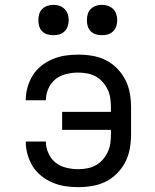

<svg xmlns="http://www.w3.org/2000/svg" viewBox="-20 -763 640 791"><path d="M302 8Q275 8 248.5 4Q222 0 197 -10.5Q172 -21 150.5 -38Q129 -55 115 -77.5Q101 -100 93.5 -126.5Q86 -153 86 -180Q86 -180 86 -180Q86 -180 86 -180H169Q169 -180 169 -180Q169 -180 169 -180Q169 -155 179.5 -131.5Q190 -108 209 -93Q228 -78 253 -72Q278 -66 302 -66Q321 -66 339.5 -69.5Q358 -73 374.5 -82Q391 -91 403.5 -105.5Q416 -120 424 -137Q432 -154 434.5 -172.5Q437 -191 437 -210V-228H236V-302H437V-320Q437 -339 434.5 -357.5Q432 -376 424 -393Q416 -410 403.5 -424.5Q391 -439 374.5 -448Q358 -457 339.5 -460.5Q321 -464 302 -464Q278 -464 253 -458Q228 -452 209 -437Q190 -422 179.5 -398.5Q169 -375 169 -350Q169 -350 169 -350Q169 -350 169 -350H86Q86 -350 86 -350Q86 -350 86 -350Q86 -377 93.5 -403.5Q101 -430 115 -452.5Q129 -475 150.5 -492Q172 -509 197 -519.5Q222 -530 248.5 -534Q275 -538 302 -538Q332 -538 361 -533Q390 -528 416 -515Q442 -502 463 -480.5Q484 -459 497 -433Q510 -407 515 -378Q520 -349 520 -320V-210Q520 -181 515 -152Q510 -123 497 -97Q484 -71 463 -49.5Q442 -28 416 -15Q390 -2 361 3Q332 8 302 8ZM400 -618Q387 -618 375 -621.5Q363 -625 354 -634Q345 -643 341.5 -655Q338 -667 338 -680Q338 -693 341.5 -705Q345 -717 354 -726Q363 -735 375 -739Q387 -743 400 -743Q413 -743 425 -739Q437 -735 446 -726Q455 -717 459 -705Q463 -693 463 -680Q463 -667 459 -655Q455 -643 446 -634Q437 -625 425 -621.5Q413 -618 400 -618ZM200 -618Q187 -618 175 -621.5Q163 -625 154 -634Q145 -643 141.5 -655Q138 -667 138 -680Q138 -693 141.5 -705Q145 -717 154 -726Q163 -735 175 -739Q187 -743 200 -743Q213 -743 225 -739Q237 -735 246 -726Q255 -717 259 -705Q263 -693 263 -680Q263 -667 259 -655Q255 -643 246 -634Q237 -625 225 -621.5Q213 -618 200 -618Z"/></svg>

Font: Iosevka Mono
Style: Regular
Weight: 400
Designer: Belleve Invis
Foundry: Belleve Invis
Version: Version 11.1.1